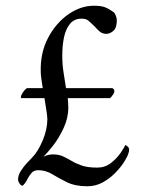

<svg xmlns="http://www.w3.org/2000/svg" viewBox="-20 -641 505 669"><path d="M307 -621Q333 -621 346.5 -615.5Q360 -610 377 -598Q380 -595 383.5 -586.5Q387 -578 387 -570Q387 -544 375 -533.5Q363 -523 350 -523Q334 -523 321.5 -536.5Q309 -550 298 -560Q287 -571 280.5 -573.5Q274 -576 264 -576Q239 -576 224 -558Q209 -540 203 -511Q197 -482 197 -448Q197 -416 201.5 -388Q206 -360 210 -334H372Q383 -326 375.5 -314Q368 -302 363 -299H216Q218 -281 218 -266Q218 -230 201.5 -194.5Q185 -159 164 -132.5Q143 -106 131 -95Q142 -100 149.5 -101.5Q157 -103 165 -103Q185 -103 200 -96Q215 -89 230 -80Q245 -71 265.5 -64Q286 -57 319 -57Q346 -57 366.5 -73Q387 -89 400 -108Q413 -127 417 -136Q418 -136 424 -131Q430 -126 430 -120Q430 -114 427 -105Q423 -93 411 -74.5Q399 -56 380 -37Q361 -18 337 -5Q313 8 284 8Q242 8 213.5 -6Q185 -20 162 -34Q139 -48 113 -48Q98 -48 89.5 -38Q81 -28 74.5 -15Q68 -2 59 6Q53 6 48 -1.5Q43 -9 43 -16Q43 -30 52 -44.5Q61 -59 73 -72Q85 -85 92 -92Q112 -112 128.5 -151Q145 -190 145 -226Q145 -233 142 -254Q139 -275 135 -299H54Q51 -302 55 -310.5Q59 -319 65.5 -326.5Q72 -334 76 -334H129Q126 -352 124 -367Q122 -382 122 -390Q120 -457 147.5 -509Q175 -561 218 -591Q261 -621 307 -621Z"/></svg>

Font: Amiri Quran
Style: Regular
Weight: 400
Designer: Khaled Hosny
Version: Version 0.117